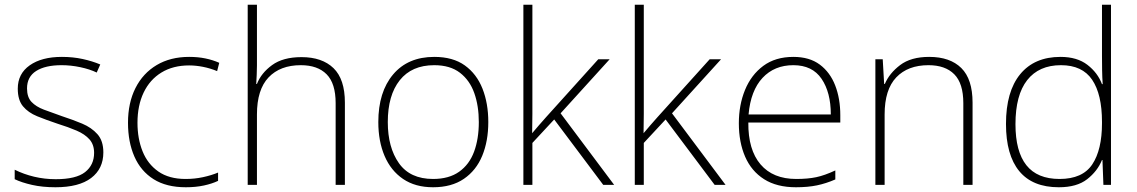

<svg xmlns="http://www.w3.org/2000/svg" viewBox="-20 -873 4796 810"><path d="M416 -230Q416 -161 364.5 -122Q313 -83 214 -83Q159 -83 115 -93Q71 -103 42 -117V-157Q80 -138 124 -127.5Q168 -117 215 -117Q301 -117 339 -147Q377 -177 377 -228Q377 -263 357.5 -285Q338 -307 303 -322Q268 -337 223 -351Q175 -367 137 -382.5Q99 -398 77 -424.5Q55 -451 55 -499Q55 -562 105.5 -597.5Q156 -633 241 -633Q288 -633 329 -624Q370 -615 403 -601L388 -567Q359 -581 319 -589.5Q279 -598 240 -598Q171 -598 132.5 -573.5Q94 -549 94 -500Q94 -463 113 -443Q132 -423 165 -410.5Q198 -398 241 -383Q287 -368 326.5 -351.5Q366 -335 391 -307Q416 -279 416 -230Z M764 -83Q682 -83 628 -117Q574 -151 547 -212.5Q520 -274 520 -355Q520 -439 551.5 -501.5Q583 -564 641 -598.5Q699 -633 778 -633Q815 -633 846.5 -626.5Q878 -620 905 -608L896 -573Q867 -585 836.5 -591Q806 -597 778 -597Q710 -597 661 -567Q612 -537 586 -482.5Q560 -428 560 -355Q560 -288 581.5 -234.5Q603 -181 648 -149.5Q693 -118 763 -118Q801 -118 836 -125.5Q871 -133 900 -145V-110Q875 -98 840.5 -90.5Q806 -83 764 -83Z M1064 -597Q1064 -575 1063 -557.5Q1062 -540 1061 -519H1064Q1082 -565 1128 -598.5Q1174 -632 1252 -632Q1339 -632 1387 -585.5Q1435 -539 1435 -440V-93H1396V-438Q1396 -521 1358 -559.5Q1320 -598 1249 -598Q1162 -598 1113 -546.5Q1064 -495 1064 -390V-93H1025V-853H1064Z M2040 -358Q2040 -278 2014.5 -216Q1989 -154 1937 -118.5Q1885 -83 1807 -83Q1732 -83 1680.5 -118Q1629 -153 1602.5 -215Q1576 -277 1576 -358Q1576 -485 1638.5 -559Q1701 -633 1812 -633Q1891 -633 1941 -597Q1991 -561 2015.5 -499Q2040 -437 2040 -358ZM1616 -358Q1616 -251 1663 -184.5Q1710 -118 1807 -118Q1874 -118 1917 -148.5Q1960 -179 1980 -233Q2000 -287 2000 -358Q2000 -426 1981 -480Q1962 -534 1920.5 -566Q1879 -598 1812 -598Q1717 -598 1666.5 -534.5Q1616 -471 1616 -358Z M2226 -474Q2226 -432 2226 -392.5Q2226 -353 2225 -311Q2240 -329 2254 -345Q2268 -361 2284 -379L2504 -623H2552L2345 -395L2571 -93H2525L2318 -369L2226 -270V-93H2188V-853H2226Z M2696 -474Q2696 -432 2696 -392.5Q2696 -353 2695 -311Q2710 -329 2724 -345Q2738 -361 2754 -379L2974 -623H3022L2815 -395L3041 -93H2995L2788 -369L2696 -270V-93H2658V-853H2696Z M3327 -633Q3395 -633 3438.5 -600.5Q3482 -568 3503.5 -512.5Q3525 -457 3525 -387V-356H3137Q3136 -241 3188.5 -179.5Q3241 -118 3339 -118Q3388 -118 3423.5 -125.5Q3459 -133 3504 -154V-116Q3465 -99 3426.5 -91Q3388 -83 3338 -83Q3257 -83 3203.5 -117Q3150 -151 3123.5 -212Q3097 -273 3097 -353Q3097 -430 3123 -493.5Q3149 -557 3200 -595Q3251 -633 3327 -633ZM3327 -598Q3247 -598 3197 -544.5Q3147 -491 3138 -390H3485Q3485 -483 3446 -540.5Q3407 -598 3327 -598Z M3900 -633Q3988 -633 4035.5 -586Q4083 -539 4083 -440V-93H4044V-438Q4044 -521 4006 -559.5Q3968 -598 3897 -598Q3810 -598 3761 -546.5Q3712 -495 3712 -390V-93H3673V-623H3704L3710 -519H3713Q3732 -564 3777.5 -598.5Q3823 -633 3900 -633Z M4447 -83Q4336 -83 4280 -151Q4224 -219 4224 -350Q4224 -487 4284 -560Q4344 -633 4454 -633Q4524 -633 4567.5 -599.5Q4611 -566 4629 -518H4632Q4630 -547 4629.5 -577.5Q4629 -608 4629 -637V-853H4667V-93H4635L4631 -198H4629Q4610 -151 4566.5 -117Q4523 -83 4447 -83ZM4450 -118Q4547 -118 4588 -179.5Q4629 -241 4629 -353V-359Q4629 -475 4587.5 -536.5Q4546 -598 4456 -598Q4363 -598 4313.5 -535Q4264 -472 4264 -349Q4264 -234 4310 -176Q4356 -118 4450 -118Z"/></svg>

Font: Noto Sans Telugu UI ExtraLight
Style: Regular
Weight: 200
Designer: Jelle Bosma - Monotype Design Team
Foundry: Monotype Imaging Inc.
Version: Version 2.005; ttfautohint (v1.8.4.7-5d5b)